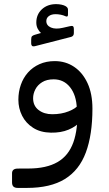

<svg xmlns="http://www.w3.org/2000/svg" viewBox="-20 -660 526 926"><path d="M65.5 246.3Q52.3 246.3 45.2 240.2Q38.1 234 38.1 219.5V175.6Q38.1 164.3 45.2 158.6Q52.3 153 66.8 153L116.9 152.8Q203.7 152.6 257.1 121.9Q310.5 91.3 333.7 26.8Q357 -37.7 353.1 -138.3L425.8 -135.9Q425.8 -10.2 394.1 75.2Q362.4 160.6 292.8 203.5Q223.2 246.3 110.2 246.3ZM350.5 -137.4Q348.2 -201 318 -239.2Q287.8 -277.4 238.7 -277.4Q205.3 -277.4 183.3 -263.7Q161.2 -250 150.5 -229Q139.7 -208.1 139.7 -186.1Q139.7 -149.7 166.1 -129.4Q192.4 -109.1 232 -109.1Q276.2 -109.1 311.2 -123.1Q346.2 -137.1 358.1 -154.2L368.5 -75.4Q347.7 -50.1 310.7 -34.7Q273.8 -19.3 225.6 -20.2Q174.7 -21.1 139.7 -43.6Q104.7 -66 86.7 -101.7Q68.6 -137.5 68.6 -179Q68.6 -217.2 80.5 -251.1Q92.3 -284.9 115 -310.4Q137.7 -335.9 170.4 -350.6Q203.1 -365.3 243.9 -365.3Q296.3 -365.3 337.3 -337.8Q378.2 -310.4 402 -259.3Q425.8 -208.2 425.8 -135.9ZM147.8 -437.1Q138.6 -435.1 134.5 -438.8Q130.4 -442.6 130.4 -450.4V-468.9Q130.4 -481.3 134.5 -485.4Q138.6 -489.5 148.1 -492.3L177.6 -500.9Q168.1 -509.1 161.6 -522.1Q155.1 -535.1 155.1 -551.1Q155.1 -590.2 182 -615.2Q208.9 -640.1 250.9 -640.1Q264.1 -640.1 276.3 -637.5Q288.5 -634.9 295.7 -630.7Q307.9 -623.7 307.9 -613.6V-589.6Q307.9 -576.6 296.7 -581.4Q285.5 -586.6 272.8 -589.1Q260.1 -591.6 247.9 -591.6Q227.9 -591.6 215.7 -582.5Q203.4 -573.4 203.4 -558.3Q203.4 -537.1 225.6 -527.3Q247.8 -517.6 283.9 -526.1L317.1 -533.7Q328.1 -536.5 332.2 -533.1Q336.2 -529.7 336.2 -520.5V-500.4Q336.2 -486.1 323.1 -482.1Z"/></svg>

Font: Rubik Light
Style: Regular
Weight: 300
Designer: Hubert and Fischer
Foundry: Hubert and Fischer
Version: Version 2.300;gftools[0.9.30]